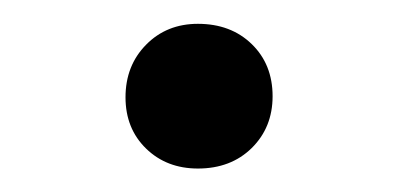

<svg xmlns="http://www.w3.org/2000/svg" viewBox="-20 -130 336 162"><path d="M147 12.2Q120.6 12.2 103.3 -4.6Q85.9 -21.5 85.9 -47.9Q85.9 -74.7 103.3 -92.3Q120.6 -109.9 147 -109.9Q174.8 -109.9 192.4 -92.8Q210 -75.7 210 -48.8Q210 -22.5 192.4 -5.1Q174.8 12.2 147 12.2Z"/></svg>

Font: Literata Light
Style: Regular
Weight: 300
Designer: Latin by Veronika Burian and Jose Scaglione. Greek by Irene Vlachou. Cyrillic by Vera Evstafieva.
Foundry: TypeTogether
Version: Version 3.021